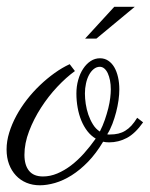

<svg xmlns="http://www.w3.org/2000/svg" viewBox="-44 -533 447 572"><path d="M275.4 -132.8Q277.3 -132.3 279.3 -132.3Q281.2 -132.3 283.7 -132.3Q297.4 -132.3 308.6 -135Q319.8 -137.7 329.3 -143.6Q338.9 -149.4 347.7 -158.9Q356.4 -168.5 364.7 -182.1L382.3 -168.5Q358.9 -135.3 334 -122.1Q309.1 -108.9 281.2 -108.9Q271 -108.9 263.2 -110.8Q242.2 -75.7 218.3 -51Q194.3 -26.4 169.4 -10.7Q144.5 4.9 120.1 12Q95.7 19 74.7 19Q53.2 19 34.9 11.5Q16.6 3.9 3.4 -10.3Q-9.8 -24.4 -17.1 -43.9Q-24.4 -63.5 -24.4 -87.9Q-24.4 -112.3 -16.6 -137.7Q-8.8 -163.1 4.6 -188Q18.1 -212.9 36.1 -236.1Q54.2 -259.3 75.2 -279.3Q96.2 -299.3 118.7 -315.4Q141.1 -331.5 163.6 -341.8L179.2 -321.3Q153.3 -302.7 126.7 -274.4Q100.1 -246.1 78.4 -212.4Q56.6 -178.7 42.7 -142.3Q28.8 -106 28.8 -71.8Q28.8 -41 42.5 -24.2Q56.2 -7.3 84 -7.3Q105.5 -7.3 126.5 -16.1Q147.5 -24.9 167.5 -40Q187.5 -55.2 206.1 -75.9Q224.6 -96.7 241.2 -120.1Q227.1 -128.4 216.3 -142.3Q205.6 -156.2 198.2 -174.1Q190.9 -191.9 187.3 -212.4Q183.6 -232.9 183.6 -254.4Q183.6 -275.9 189 -294.9Q194.3 -314 203.9 -328.4Q213.4 -342.8 226.1 -351.1Q238.8 -359.4 253.9 -359.4Q267.6 -359.4 278.3 -352.3Q289.1 -345.2 296.4 -332.8Q303.7 -320.3 307.6 -303.2Q311.5 -286.1 311.5 -266.6Q311.5 -252 309.1 -234.4Q306.6 -216.8 302 -199Q297.4 -181.2 290.8 -163.8Q284.2 -146.5 275.4 -132.8ZM209 -254.4Q209 -240.2 211.4 -223.6Q213.9 -207 219.2 -191.4Q224.6 -175.8 232.9 -162.4Q241.2 -148.9 253.4 -141.1Q262.2 -158.2 268.3 -176Q274.4 -193.8 278.6 -210.4Q282.7 -227.1 284.4 -241.5Q286.1 -255.9 286.1 -266.6Q286.1 -281.2 283.7 -293.5Q281.2 -305.7 277.1 -314.7Q272.9 -323.7 266.8 -328.9Q260.7 -334 253.4 -334Q243.7 -334 235.4 -327.4Q227.1 -320.8 221.2 -309.8Q215.3 -298.8 212.2 -284.4Q209 -270 209 -254.4ZM243.2 -418H209.5L296.4 -512.7H357.4Z"/></svg>

Font: Parisienne
Style: Regular
Weight: 400
Designer: Astigmatic (AOETI)
Foundry: Astigmatic (AOETI)
Version: Version 1.000